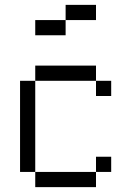

<svg xmlns="http://www.w3.org/2000/svg" viewBox="-20 -770 540 790"><path d="M437.5 -62.5V-125H375V-62.5H125V0H375V-62.5ZM437.5 -375V-437.5H375V-375ZM375 -687.5V-750H250V-687.5H125V-625H250V-687.5ZM125 -62.5Q125 -62.5 125 -437.5H62.5Q62.5 -437.5 62.5 -62.5ZM125 -437.5H375V-500H125Z"/></svg>

Font: Unifont
Style: Regular
Weight: 500
Version: Version 15.1.04